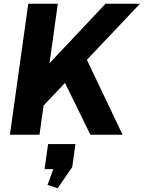

<svg xmlns="http://www.w3.org/2000/svg" viewBox="-20 -720 768 1026"><path d="M94 -222 544 -700H728L191 -133ZM131 -700H289L191 0H33ZM299 -335 433 -424 635 0H463ZM383 50 366 173 288 286 234 268 294 104 343 183 218 184 237 50Z"/></svg>

Font: Pathway Extreme 28pt
Style: Bold Italic
Weight: 700
Italic angle: -8°
Designer: Eduardo Rodriguez Tunni
Foundry: Eduardo Rodriguez Tunni
Version: Version 1.001;gftools[0.9.26]